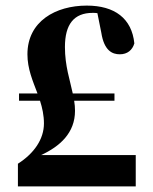

<svg xmlns="http://www.w3.org/2000/svg" viewBox="-20 -666 548 686"><path d="M44 0H465V-112H127C194 -143 248 -191 248 -270C248 -282 247 -294 245 -306H389V-332H240C230 -380 212 -430 212 -498C212 -579 244 -620 311 -620C317 -620 322 -620 328 -619L342 -549C352 -485 381 -472 408 -472C435 -472 453 -487 460 -511C451 -600 390 -646 290 -646C179 -646 78 -590 78 -472C78 -420 97 -377 114 -332H48V-306H123C131 -281 137 -254 137 -225C137 -169 102 -118 44 -81Z"/></svg>

Font: Source Serif 4 Display
Style: Bold
Weight: 700
Designer: Frank Grießhammer
Foundry: Adobe Systems Incorporated
Version: Version 4.004;hotconv 1.0.117;makeotfexe 2.5.65602